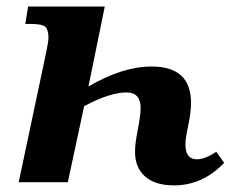

<svg xmlns="http://www.w3.org/2000/svg" viewBox="-20 -556 720 586"><path d="M299.8 -536.1 250 -292Q354 -353 442.9 -353Q563 -353 563 -242.2Q563 -213.9 554.7 -173.8Q545.9 -133.3 545.9 -115.2Q545.9 -69.8 581.1 -69.8Q605.5 -69.8 640.1 -92.8L664.1 -59.1Q598.6 9.8 511.2 9.8Q453.6 9.8 422.9 -17.3Q392.1 -44.4 392.1 -92.8Q392.1 -118.7 400.9 -162.1Q409.2 -205.6 409.2 -226.1Q409.2 -273.9 366.2 -273.9Q315.4 -273.9 236.8 -231.9L187 0H37.1L121.1 -397Q127.9 -429.2 127.9 -440.9Q127.9 -463.9 118.9 -473.4Q109.9 -482.9 75.2 -482.9H57.1L65.9 -536.1Z"/></svg>

Font: Droid Serif
Style: Bold Italic
Weight: 700
Italic angle: -12°
Designer: Monotype Design team
Foundry: Monotype Imaging Inc.
Version: Version 1.03